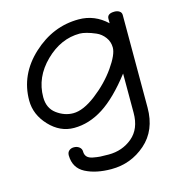

<svg xmlns="http://www.w3.org/2000/svg" viewBox="-112 -607 884 959"><g transform="rotate(-15 330.0 -127.5)"><path d="M38 -182Q38 -316 143 -413Q248 -510 381 -510Q464 -510 526 -451V-474Q526 -501 564 -501Q579 -501 589.5 -494Q600 -487 600 -474V5Q600 122 524 188.5Q448 255 347 255Q267 255 213 227Q159 199 158 134Q158 118 168 109.5Q178 101 193 101Q209 101 220.5 110Q232 119 232 133Q232 150 241.5 160.5Q251 171 272 175Q293 179 308.5 180Q324 181 352 181Q423 181 474.5 138Q526 95 526 12V-191Q445 -86 371.5 -39Q298 8 220 8Q148 8 93 -50.5Q38 -109 38 -182ZM110 -180Q110 -123 150 -93.5Q190 -64 235 -64Q287 -64 354 -115.5Q421 -167 465.5 -230.5Q510 -294 510 -330Q510 -360 492.5 -383.5Q475 -407 449.5 -418Q424 -429 403 -434.5Q382 -440 368 -440Q270 -440 190 -361.5Q110 -283 110 -180Z"/></g></svg>

Font: Happy Monkey
Style: Regular
Weight: 400
Version: Version 1.001